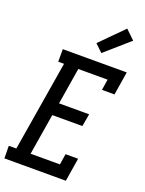

<svg xmlns="http://www.w3.org/2000/svg" viewBox="-194 -1067 872 1151"><g transform="rotate(20 242.0 -491.5)"><path d="M-15 0 -16 -80H32L127 -655H90V-735H498L474 -586H394L405 -655H218L180 -422H372L358 -342H166L123 -80H310L321 -149H401L377 0ZM315 -792 267 -838 411 -983 469 -927Z"/></g></svg>

Font: Iosevka Curly Slab Medium
Style: Italic
Weight: 500
Italic angle: -9°
Monospace: yes
Designer: Belleve Invis
Foundry: Belleve Invis
Version: Version 22.1.2; ttfautohint (v1.8.4)